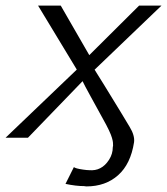

<svg xmlns="http://www.w3.org/2000/svg" viewBox="-22 -492 597 686"><path d="M-2 0 252 -243V-244L114 -472H195L297 -295L475 -472H555L316 -243Q320 -237 350 -188.5Q380 -140 410 -90.5Q440 -41 441 -39Q460 -8 457 16Q445 94 400 134Q355 174 287 174Q284 174 282 173.5Q280 173 279 173H280Q249 173 212 165L242 105Q247 110 275 114Q289 116 296 116Q319 118 336 109Q354 100 367.5 79Q381 58 381 34L382 28Q382 22 381.5 16.5Q381 11 378 0.5Q375 -10 367 -27Q359 -44 346 -67L301 -149Q279 -189 273 -202L78 0Z"/></svg>

Font: Coval
Style: ExtraLight Italic
Weight: 200
Foundry: Context Ltd
Version: Version 001.000